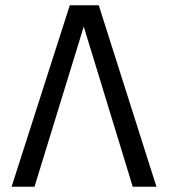

<svg xmlns="http://www.w3.org/2000/svg" viewBox="-20 -709 640 729"><path d="M574 0H484L298 -608L111 0H24L245 -689H355Z"/></svg>

Font: Fira Mono
Style: Regular
Weight: 400
Designer: Carrois Corporate & Edenspiekermann AG
Foundry: Carrois Corporate GbR & Edenspiekermann AG
Version: Version 3.206